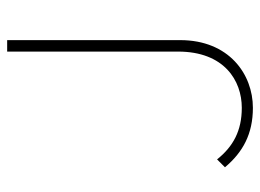

<svg xmlns="http://www.w3.org/2000/svg" viewBox="-115 -601 726 536"><g transform="rotate(-90 248.0 -333.0)"><path d="M215 10C309 10 404 -57 404 -193V-676H372V-199C372 -70 291 -21 215 -21C151 -21 107 -45 71 -90L49 -68C91 -18 142 10 215 10Z"/></g></svg>

Font: MV Cash Thin
Style: Regular
Weight: 100
Designer: Rodrigo Fuenzalida
Foundry: fragTYPE
Version: Version 1.100;Glyphs 3.1.2 (3151)